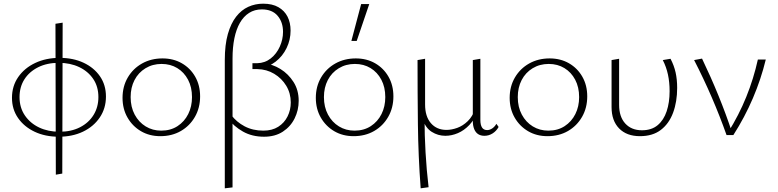

<svg xmlns="http://www.w3.org/2000/svg" viewBox="-20 -733 4221 1042"><path d="M299 9Q225 9 168 -18Q111 -45 78 -92.5Q45 -140 45 -202Q45 -266 79 -315Q113 -364 171.5 -391.5Q230 -419 304 -419Q377 -419 433.5 -392.5Q490 -366 522.5 -319Q555 -272 555 -209Q555 -145 521.5 -95.5Q488 -46 430.5 -18.5Q373 9 299 9ZM283 215 281 -604 320 -610 318 209ZM303 -18Q367 -18 414.5 -42.5Q462 -67 488 -109.5Q514 -152 514 -206Q514 -263 486 -304.5Q458 -346 409.5 -369Q361 -392 299 -392Q235 -392 187 -368Q139 -344 112.5 -302.5Q86 -261 86 -206Q86 -149 115 -106.5Q144 -64 192.5 -41Q241 -18 303 -18Z M850 6Q791 6 745 -21Q699 -48 672 -95Q645 -142 645 -202Q645 -264 673.5 -312.5Q702 -361 751 -388.5Q800 -416 862 -416Q921 -416 967 -389.5Q1013 -363 1039.5 -316.5Q1066 -270 1066 -210Q1066 -148 1038 -99Q1010 -50 961.5 -22Q913 6 850 6ZM855 -24Q906 -24 943.5 -48.5Q981 -73 1001.5 -114Q1022 -155 1022 -206Q1022 -260 1000.5 -300.5Q979 -341 942 -363.5Q905 -386 857 -386Q808 -386 769.5 -362.5Q731 -339 710 -298.5Q689 -258 689 -206Q689 -152 711 -111Q733 -70 770.5 -47Q808 -24 855 -24Z M1200 289V-407Q1200 -490 1216.5 -548Q1233 -606 1261.5 -642.5Q1290 -679 1327.5 -696Q1365 -713 1408 -713Q1458 -713 1491 -694Q1524 -675 1540.5 -642.5Q1557 -610 1557 -567Q1557 -517 1535.5 -472.5Q1514 -428 1476 -398.5Q1438 -369 1390 -362L1412 -389Q1459 -385 1502 -358.5Q1545 -332 1573 -288Q1601 -244 1601 -186Q1601 -135 1579 -90.5Q1557 -46 1515 -18.5Q1473 9 1413 9Q1348 9 1298.5 -19Q1249 -47 1218 -89L1235 -109Q1263 -71 1307.5 -47.5Q1352 -24 1409 -24Q1457 -24 1490 -45Q1523 -66 1540.5 -101Q1558 -136 1558 -177Q1558 -227 1533.5 -267.5Q1509 -308 1468 -332.5Q1427 -357 1377 -358H1350V-390H1376Q1418 -391 1449.5 -416Q1481 -441 1498.5 -480Q1516 -519 1516 -560Q1516 -613 1486.5 -647.5Q1457 -682 1401 -682Q1362 -682 1332 -663Q1302 -644 1282 -609Q1262 -574 1252 -525Q1242 -476 1242 -416V284Z M1899 6Q1840 6 1794 -21Q1748 -48 1721 -95Q1694 -142 1694 -202Q1694 -264 1722.5 -312.5Q1751 -361 1800 -388.5Q1849 -416 1911 -416Q1970 -416 2016 -389.5Q2062 -363 2088.5 -316.5Q2115 -270 2115 -210Q2115 -148 2087 -99Q2059 -50 2010.5 -22Q1962 6 1899 6ZM1904 -24Q1955 -24 1992.5 -48.5Q2030 -73 2050.5 -114Q2071 -155 2071 -206Q2071 -260 2049.5 -300.5Q2028 -341 1991 -363.5Q1954 -386 1906 -386Q1857 -386 1818.5 -362.5Q1780 -339 1759 -298.5Q1738 -258 1738 -206Q1738 -152 1760 -111Q1782 -70 1819.5 -47Q1857 -24 1904 -24ZM1887 -511 1940 -711H1984L1916 -511Z M2263 289Q2250 115 2248 -59Q2246 -233 2246 -407L2287 -414V-166Q2287 -101 2318.5 -64.5Q2350 -28 2403 -28Q2431 -28 2461.5 -39Q2492 -50 2518.5 -75.5Q2545 -101 2558 -142L2573 -132Q2556 -85 2527.5 -55Q2499 -25 2465 -10.5Q2431 4 2397 4Q2357 4 2323 -17.5Q2289 -39 2275 -85L2284 -88Q2284 -1 2289.5 94.5Q2295 190 2306 283ZM2609 4Q2589 4 2575 -5Q2561 -14 2553.5 -32.5Q2546 -51 2546 -76V-407L2587 -414V-82Q2587 -55 2596 -41Q2605 -27 2624 -27Q2637 -27 2650.5 -35.5Q2664 -44 2674 -61L2686 -44Q2674 -22 2653.5 -9Q2633 4 2609 4Z M2951 6Q2892 6 2846 -21Q2800 -48 2773 -95Q2746 -142 2746 -202Q2746 -264 2774.5 -312.5Q2803 -361 2852 -388.5Q2901 -416 2963 -416Q3022 -416 3068 -389.5Q3114 -363 3140.5 -316.5Q3167 -270 3167 -210Q3167 -148 3139 -99Q3111 -50 3062.5 -22Q3014 6 2951 6ZM2956 -24Q3007 -24 3044.5 -48.5Q3082 -73 3102.5 -114Q3123 -155 3123 -206Q3123 -260 3101.5 -300.5Q3080 -341 3043 -363.5Q3006 -386 2958 -386Q2909 -386 2870.5 -362.5Q2832 -339 2811 -298.5Q2790 -258 2790 -206Q2790 -152 2812 -111Q2834 -70 2871.5 -47Q2909 -24 2956 -24Z M3453 6Q3381 6 3340 -36Q3299 -78 3299 -152V-407L3340 -414V-164Q3340 -99 3373.5 -62.5Q3407 -26 3464 -26Q3516 -26 3549 -53.5Q3582 -81 3598 -129Q3614 -177 3614 -238Q3614 -287 3605 -328.5Q3596 -370 3577 -407L3619 -414Q3638 -378 3646.5 -340Q3655 -302 3655 -256Q3655 -181 3633 -121.5Q3611 -62 3566.5 -28Q3522 6 3453 6Z M3923 0Q3887 -102 3843 -204Q3799 -306 3747 -407L3790 -415Q3838 -315 3879 -214.5Q3920 -114 3953 -14H3931Q3990 -108 4030 -207Q4070 -306 4093 -410H4136Q4110 -303 4066 -200Q4022 -97 3960 0Z"/></svg>

Font: Ysabeau ExtraLight
Style: Regular
Weight: 250
Designer: Christian Thalmann (Catharsis Fonts)
Version: Version 2.002